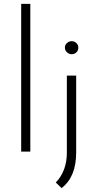

<svg xmlns="http://www.w3.org/2000/svg" viewBox="-20 -780 489 988"><path d="M136 -760V0H89V-760ZM267 159Q294 132 309 93Q324 54 324 6V-391H372V5Q372 130 297 188ZM349 -568Q363 -568 373 -558.5Q383 -549 383 -535Q383 -520 373 -510.5Q363 -501 349 -501Q335 -501 324.5 -511Q314 -521 314 -535Q314 -549 324.5 -558.5Q335 -568 349 -568Z"/></svg>

Font: Josefin Sans Light
Style: Regular
Weight: 300
Designer: Santiago Orozco
Foundry: Typemade
Version: Version 2.000